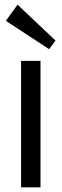

<svg xmlns="http://www.w3.org/2000/svg" viewBox="-20 -800 263 820"><path d="M153 -540V0H70V-540ZM217 -627 190 -590 5 -711 55 -780Z"/></svg>

Font: Pathway Extreme Condensed
Style: Regular
Weight: 400
Width: 3
Version: Version 1.001;gftools[0.9.26]